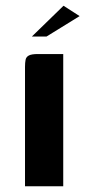

<svg xmlns="http://www.w3.org/2000/svg" viewBox="-20 -648 307 668"><path d="M67 0Q67 -104 67 -207.5Q67 -311 67 -415Q67 -430 69 -440Q71 -450 80.5 -455Q90 -460 112 -460H200V0ZM91 -521 201 -628 257 -592 142 -521Z"/></svg>

Font: Genos SemiBold
Style: Regular
Weight: 600
Designer: Robert E. Leuschke
Foundry: Robert E. Leuschke
Version: Version 1.010